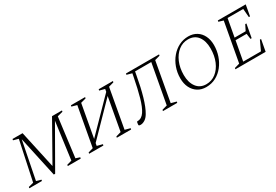

<svg xmlns="http://www.w3.org/2000/svg" viewBox="35 -1333 3025 2105"><g transform="rotate(-30 1547.5 -280.5)"><path d="M10 0 13 -15 77 -32 182 -527 118 -545 121 -560H248L352 -84L621 -560H747L744 -545L675 -527L612 -32L664 -15L661 0H497L500 -15L561 -32L624 -501L335 4H318L207 -507L113 -32L173 -15L170 0Z M767 0 770 -15 832 -33 922 -527 857 -545 860 -560H1040L1037 -545L971 -527L896 -113L1269 -494L1275 -527L1208 -545L1212 -560H1392L1389 -545L1324 -527L1235 -33L1302 -15L1299 0H1118L1121 -15L1185 -33L1260 -447L888 -66L882 -33L951 -15L948 0Z M1702 0 1705 -15 1769 -33 1860 -530H1655L1647 -487Q1622 -345 1590.5 -236.5Q1559 -128 1522 -66Q1500 -28 1471.5 -10Q1443 8 1417 8Q1398 8 1394.5 3Q1391 -2 1393 -16L1397 -39L1403 -44H1408Q1458 -44 1493 -96Q1528 -148 1556 -247Q1584 -346 1611 -486L1619 -527L1554 -545L1557 -560H1976L1973 -545L1908 -527L1819 -33L1886 -15L1883 0Z M2246 10Q2186 10 2141 -18.5Q2096 -47 2071 -97.5Q2046 -148 2046 -215Q2046 -288 2069.5 -352.5Q2093 -417 2135 -466.5Q2177 -516 2232 -543.5Q2287 -571 2350 -571Q2410 -571 2455 -543Q2500 -515 2524.5 -464.5Q2549 -414 2549 -348Q2549 -279 2527.5 -215Q2506 -151 2466 -100Q2426 -49 2370.5 -19.5Q2315 10 2246 10ZM2263 -17Q2331 -17 2384 -58Q2437 -99 2467.5 -171Q2498 -243 2498 -336Q2498 -430 2455 -487Q2412 -544 2331 -544Q2264 -544 2211 -502.5Q2158 -461 2127.5 -389.5Q2097 -318 2097 -228Q2097 -134 2140.5 -75.5Q2184 -17 2263 -17Z M2619 0 2622 -15 2686 -33 2776 -527 2717 -545 2720 -560H3073L3048 -422H3033L3024 -530H2826L2785 -305H2925L2960 -375H2975L2944 -206H2929L2920 -275H2780L2735 -30H2960L3014 -147H3029L3002 0Z"/></g></svg>

Font: Spectral SC ExtraLight
Style: Italic
Weight: 275
Italic angle: -10°
Designer: Jean-Baptiste Levee
Foundry: Production Type
Version: Version 2.001